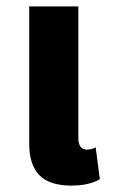

<svg xmlns="http://www.w3.org/2000/svg" viewBox="-20 -568 354 598"><path d="M202 10Q134 10 102.5 -22.5Q71 -55 71 -120V-548H224V-139Q224 -102 251 -102Q264 -102 278 -109L291 -10Q258 10 202 10Z"/></svg>

Font: Noto Sans Thai Cond ExtBd
Style: Regular
Weight: 800
Width: 3
Designer: Monotype Design Team
Foundry: Monotype Imaging Inc.
Version: Version 2.002; ttfautohint (v1.8.4.7-5d5b)